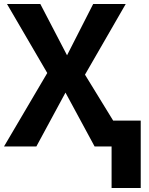

<svg xmlns="http://www.w3.org/2000/svg" viewBox="-20 -734 745 962"><path d="M546.9 -129.9H685.1V208H539.1V0H454.1L308.1 -270L162.1 0H0L216.8 -368.2L15.1 -713.9H182.1L315.9 -457L446.8 -713.9H609.9L405.8 -359.9Z"/></svg>

Font: Droid Sans
Style: Bold
Weight: 700
Foundry: Ascender Corporation
Version: Version 1.00 build 112